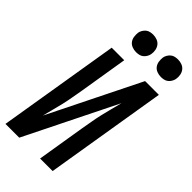

<svg xmlns="http://www.w3.org/2000/svg" viewBox="-291 -1024 1094 1094"><g transform="rotate(45 256.0 -477.5)"><path d="M4 0 125 -735H226L178 -441Q172 -409 166.5 -376.5Q161 -344 153.5 -312Q146 -280 137.5 -248Q129 -216 121 -184L394 -735H505L384 0H283L331 -294Q337 -326 342.5 -358.5Q348 -391 355.5 -423Q363 -455 371.5 -487Q380 -519 388 -551L115 0ZM441 -815Q424 -815 408.5 -821Q393 -827 383.5 -839.5Q374 -852 371.5 -868.5Q369 -885 371 -902Q373 -913 379.5 -924Q386 -935 395.5 -942.5Q405 -950 417 -952.5Q429 -955 440 -955Q457 -955 472.5 -949Q488 -943 497.5 -930.5Q507 -918 510 -901.5Q513 -885 510 -868Q508 -857 501.5 -846Q495 -835 485.5 -827.5Q476 -820 464 -817.5Q452 -815 441 -815ZM241 -815Q224 -815 208.5 -821Q193 -827 183.5 -839.5Q174 -852 171.5 -868.5Q169 -885 171 -902Q173 -913 179.5 -924Q186 -935 195.5 -942.5Q205 -950 217 -952.5Q229 -955 240 -955Q257 -955 272.5 -949Q288 -943 297.5 -930.5Q307 -918 310 -901.5Q313 -885 310 -868Q308 -857 301.5 -846Q295 -835 285.5 -827.5Q276 -820 264 -817.5Q252 -815 241 -815Z"/></g></svg>

Font: Iosevka Semibold
Style: Italic
Weight: 600
Italic angle: -9°
Monospace: yes
Designer: Belleve Invis
Foundry: Belleve Invis
Version: Version 32.5.0; ttfautohint (v1.8.4)